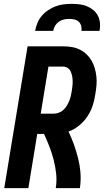

<svg xmlns="http://www.w3.org/2000/svg" viewBox="-20 -975 540 995"><path d="M2 0 123 -735H305Q328 -735 350.5 -731.5Q373 -728 392.5 -718.5Q412 -709 427.5 -694.5Q443 -680 454 -661.5Q465 -643 471 -622Q477 -601 479.5 -578.5Q482 -556 480 -533Q478 -510 474 -487Q470 -458 460.5 -428.5Q451 -399 433.5 -372.5Q416 -346 390.5 -325Q365 -304 335 -293Q351 -260 363.5 -225Q376 -190 385 -153.5Q394 -117 397 -78.5Q400 -40 394 0H269Q275 -38 271 -75Q267 -112 258 -147Q249 -182 236 -215.5Q223 -249 208 -281H173L127 0ZM191 -386H259Q272 -386 285 -391Q298 -396 308.5 -405.5Q319 -415 326.5 -427.5Q334 -440 339 -452.5Q344 -465 347 -478Q350 -491 352 -504Q354 -517 355.5 -530.5Q357 -544 356.5 -557Q356 -570 353.5 -582.5Q351 -595 345.5 -606Q340 -617 329.5 -623.5Q319 -630 305 -630H231ZM162 -815Q166 -836 174 -856Q182 -876 196.5 -893Q211 -910 230 -922.5Q249 -935 269 -942.5Q289 -950 310 -952.5Q331 -955 352 -955Q373 -955 393 -952.5Q413 -950 431 -942.5Q449 -935 464 -922.5Q479 -910 487.5 -893Q496 -876 498 -856Q500 -836 496 -815H402Q404 -829 400.5 -841.5Q397 -854 388 -862.5Q379 -871 366 -874Q353 -877 339 -877Q325 -877 311 -874Q297 -871 285 -862.5Q273 -854 265.5 -841.5Q258 -829 256 -815Z"/></svg>

Font: Iosevka Curly Extrabold
Style: Italic
Weight: 800
Italic angle: -9°
Monospace: yes
Designer: Belleve Invis
Foundry: Belleve Invis
Version: Version 22.1.2; ttfautohint (v1.8.4)